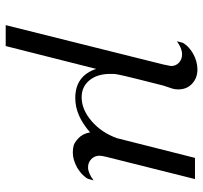

<svg xmlns="http://www.w3.org/2000/svg" viewBox="-40 -440 729 690"><g transform="rotate(90 325.0 -94.5)"><path d="M69.8 250 210.9 -314.9Q216.8 -341.8 216.8 -344.2Q216.8 -361.3 204.8 -372.6Q192.9 -383.8 174.8 -383.8Q152.8 -383.8 127.9 -365.2Q130.9 -378.4 132.8 -384.8Q134.8 -391.1 144.8 -402.1Q154.8 -413.1 172.9 -423.8Q200.7 -439 229 -439Q259.8 -439 280.3 -419.9Q300.8 -400.9 300.8 -370.1Q300.8 -358.9 298.3 -350.3Q295.9 -341.8 291.5 -329.8Q287.1 -317.9 284.2 -305.2Q278.3 -281.2 271.7 -255.6Q265.1 -230 262 -217Q258.8 -204.1 255.4 -189.9Q252 -175.8 250.5 -168.9Q249 -162.1 247.6 -155Q246.1 -147.9 245.6 -143.6Q245.1 -139.2 245.1 -135Q245.1 -130.9 245.1 -125Q245.1 -79.1 268.1 -51Q291 -22.9 329.1 -22.9Q373 -22.9 414.6 -58.6Q456.1 -94.2 476.1 -149.9L546.9 -430.2H623L543 -110.8Q539.1 -94.7 539.1 -86.9Q539.1 -69.8 551 -57.9Q563 -45.9 581.1 -45.9Q601.1 -45.9 627.9 -65.9Q624 -51.8 622.1 -45.9Q620.1 -40 610.1 -29.1Q600.1 -18.1 582 -6.8Q552.2 9.3 526.9 8.8Q514.6 8.8 502.9 5.9Q491.2 2.9 475.6 -12Q460 -26.9 455.1 -53.2Q395 0 332 0Q252 0 227.1 -75.2L145 250Z"/></g></svg>

Font: CMU Classical Serif
Style: Italic
Weight: 500
Italic angle: -14.04°
Version: Version 0.7.0